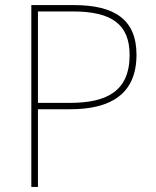

<svg xmlns="http://www.w3.org/2000/svg" viewBox="-20 -734 613 754"><path d="M270 -714H103V0H129V-305H256C414 -305 516 -364 516 -519C516 -658 429 -714 270 -714ZM266 -689C418 -689 489 -639 489 -518C489 -372 394 -330 254 -330H129V-689Z"/></svg>

Font: Noto Sans Lao UI Thin
Style: Regular
Weight: 100
Designer: Monotype Design Team
Foundry: Monotype Imaging Inc.
Version: Version 2.000